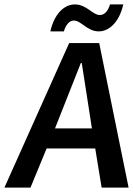

<svg xmlns="http://www.w3.org/2000/svg" viewBox="-22 -849 602 869"><path d="M476 -829C466 -796 449 -781 430 -781C397 -781 370 -829 317 -829C267 -829 223 -784 206 -707H267C277 -740 294 -756 312 -756C346 -756 372 -707 425 -707C475 -707 519 -753 536 -829ZM394 -268H227L344 -564H348ZM438 0H560L427 -654H291L-2 0H116L189 -177H409Z"/></svg>

Font: Falling Sky
Style: Obl
Weight: 400
Designer: Paul D. Hunt
Foundry: Adobe Systems Incorporated
Version: Version 1.02